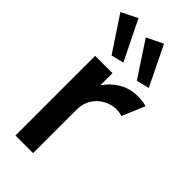

<svg xmlns="http://www.w3.org/2000/svg" viewBox="-250 -836 887 887"><g transform="rotate(45 194.0 -392.5)"><path d="M59.6 -520.5H172.9V-444.3H174.8Q200.7 -481.4 240.7 -504.9Q280.8 -528.3 332 -528.3Q349.6 -528.3 365.7 -525.9Q381.8 -523.4 388.7 -520.5L341.8 -409.2Q337.9 -411.6 326.4 -413.6Q314.9 -415.5 301.8 -416Q272.9 -415.5 243.2 -400.1Q213.4 -384.8 194.1 -354.7Q174.8 -324.7 174.8 -284.2V0H59.6ZM165 -746.1 245.1 -785.2 339.8 -590.8 277.3 -575.2ZM-1 -746.1 78.1 -785.2 173.8 -590.8 112.3 -575.2Z"/></g></svg>

Font: Reddit Sans Strawberry SemiBold
Style: Regular
Weight: 600
Designer: Stephen Hutchings
Foundry: Reddit
Version: Version 1.013